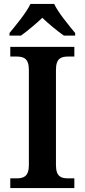

<svg xmlns="http://www.w3.org/2000/svg" viewBox="-20 -951 428 971"><path d="M28 -771H86C117 -793 164 -832 194 -861C224 -832 271 -793 303 -771H360V-784C329 -822 275 -886 254 -931H134C113 -886 59 -822 28 -784ZM32 0H356V-49H325C290 -49 263 -57 263 -116V-598C263 -657 290 -665 325 -665H356V-714H32V-665H63C98 -665 126 -657 126 -598V-116C126 -57 98 -49 63 -49H32Z"/></svg>

Font: Noto Serif Semi
Style: Regular
Weight: 600
Designer: Monotype Design Team
Foundry: Monotype Imaging Inc.
Version: Version 1.002